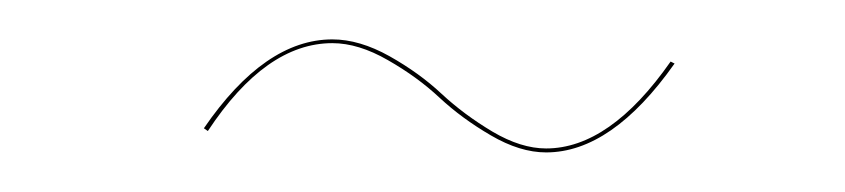

<svg xmlns="http://www.w3.org/2000/svg" viewBox="-20 -368 427 97"><path d="M255.9 -291Q242.7 -291 228 -299.6Q213.4 -308.1 202.1 -318.6Q190.9 -329.1 176 -337.6Q161.1 -346.2 147.9 -346.2Q114.3 -346.2 85 -301.8L83 -303.2Q113.8 -348.1 147.9 -348.1Q161.6 -348.1 176.8 -339.6Q191.9 -331.1 203.1 -320.6Q214.4 -310.1 228.8 -301.5Q243.2 -293 255.9 -293Q288.1 -293 318.8 -336.9L320.8 -335.9Q289.1 -291 255.9 -291Z"/></svg>

Font: Fira Sans Compressed Two
Style: Italic
Weight: 100
Width: 3
Italic angle: -8°
Designer: Carrois Corporate & Edenspiekermann AG
Foundry: Carrois Corporate GbR & Edenspiekermann AG
Version: Version 4.203;PS 004.203;hotconv 1.0.88;makeotf.lib2.5.64775